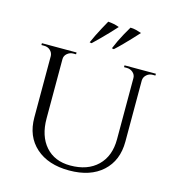

<svg xmlns="http://www.w3.org/2000/svg" viewBox="-118 -902 936 1017"><g transform="rotate(15 350.0 -393.5)"><path d="M167 -600V-222Q167 -125 216.5 -69Q266 -13 352 -13Q447 -13 501.5 -66Q556 -119 556 -211V-600H602V-211Q602 -107 535.5 -46.5Q469 14 353 14Q238 14 170.5 -46Q103 -106 103 -210V-600ZM105 -600V-547H103Q102 -565 88.5 -577.5Q75 -590 55 -590Q55 -590 47.5 -590Q40 -590 40 -590V-600ZM230 -600V-590Q230 -590 222.5 -590Q215 -590 215 -590Q196 -590 181.5 -577.5Q167 -565 167 -547H165V-600ZM558 -600V-547H556Q556 -565 542 -577.5Q528 -590 508 -590Q508 -590 500.5 -590Q493 -590 493 -590V-600ZM665 -600V-590Q665 -590 657.5 -590Q650 -590 650 -590Q631 -590 617 -577.5Q603 -565 602 -547H600V-600ZM283 -670Q293 -692 303.5 -714Q314 -736 326 -757.5Q338 -779 350 -801Q365 -800 380.5 -797Q396 -794 411 -788Q393 -768 374 -748Q355 -728 335 -708Q315 -688 294 -668ZM405 -670Q414 -692 424.5 -714Q435 -736 447 -757.5Q459 -779 472 -801Q487 -801 503 -797Q519 -793 533 -788Q515 -768 496 -748Q477 -728 457.5 -708Q438 -688 416 -668Z"/></g></svg>

Font: Cinzel
Style: Regular
Weight: 400
Designer: Natanael Gama
Version: Version 2.000